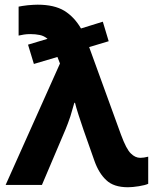

<svg xmlns="http://www.w3.org/2000/svg" viewBox="-20 -786 655 816"><path d="M3.9 0 234.9 -516.1 224.1 -543.9 124 -514.2 99.1 -596.2 182.1 -621.1Q166.5 -633.8 149.4 -637.2Q130.9 -641.1 108.9 -641.1Q94.2 -641.1 82 -639.2Q67.9 -636.7 59.1 -634.8V-757.8Q72.3 -760.7 97.7 -763.7Q124.5 -766.1 140.1 -766.1Q210.4 -766.1 253.4 -740.2Q295.9 -713.9 324.2 -665L417 -693.8L441.9 -610.8L358.9 -585.9L494.1 -213.9Q517.1 -151.4 536.1 -133.8Q554.7 -115.2 576.2 -115.2Q590.8 -115.2 609.9 -120.1V-4.9Q597.7 1 570.3 5.4Q543 9.8 523.9 9.8Q462.9 9.8 431.6 -20.5Q400.4 -49.3 381.8 -101.1L335 -233.9Q318.8 -281.7 314 -296.9Q302.7 -332 298.8 -349.1H295.9Q292 -334.5 279.3 -292Q268.6 -260.3 258.8 -236.8L158.2 0Z"/></svg>

Font: Droid Sans Thai
Style: Bold
Weight: 700
Designer: Steve Matteson
Foundry: Ascender Corporation
Version: Version 1.00